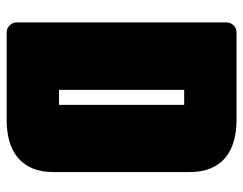

<svg xmlns="http://www.w3.org/2000/svg" viewBox="-98 -610 737 582"><g transform="rotate(90 271.0 -318.5)"><path d="M47.4 -636.2Q47.4 -648.4 56.4 -657.5Q65.4 -666.5 77.6 -666.5H343.8Q378.4 -666.5 407.5 -658.2Q436.5 -649.9 457.3 -632.8Q478 -615.7 489.5 -588.9Q501 -562 501 -524.9V-110.8Q501 -73.7 489.5 -47.1Q478 -20.5 457 -3.2Q436 14.2 407.2 22.2Q378.4 30.3 343.8 30.3H77.6Q65.4 30.3 56.4 21.2Q47.4 12.2 47.4 0ZM297.4 -128.4V-507.8H252V-128.4Z"/></g></svg>

Font: Akaash Gobhi Moti
Style: Regular
Weight: 400
Designer: Kulbir Singh Thind, MD
Foundry: Punjab Online
Version: Version 1.200